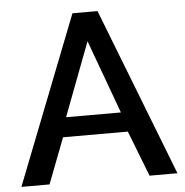

<svg xmlns="http://www.w3.org/2000/svg" viewBox="-51 -760 778 809"><g transform="rotate(-5 337.5 -355.0)"><path d="M285 -710H391L667 0H549L474 -193H200L126 0H7ZM452 -276 338 -587 220 -276Z"/></g></svg>

Font: Raleway Thin SemiBold
Style: Regular
Weight: 600
Version: Version 4.026